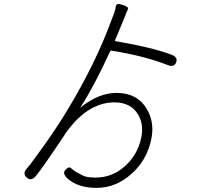

<svg xmlns="http://www.w3.org/2000/svg" viewBox="-20 -849 1040 932"><path d="M448 63Q358 63 307 17Q281 -8 298 -25Q315 -43 326 -32Q337 -21 350 -14Q366 -6 382 3Q401 13 444 13Q524 13 585.5 -41.5Q647 -96 665 -178Q681 -249 645.5 -300.5Q610 -352 536 -352Q418 -352 321 -232Q310 -219 300 -205L292 -192Q186 -33 155 4Q132 33 110 13Q87 -7 112 -33Q130 -53 201 -153Q266 -245 314 -326Q447 -548 522 -754Q528 -771 535 -788Q540 -802 542.5 -819Q545 -836 576 -825Q607 -815 601 -804Q595 -793 586 -768Q579 -751 572 -734L539 -655Q537 -650 542 -649Q718 -619 811 -584Q845 -572 835 -546Q825 -520 792 -534Q682 -577 523 -603Q516 -604 513 -597Q439 -434 371 -329Q368 -325 372 -328Q459 -398 546 -398Q646 -398 692 -321Q734 -251 712 -163Q689 -67 617 -4Q542 63 448 63Z"/></svg>

Font: Resource Han Rounded CN Light
Style: Regular
Weight: 300
Designer: Cyano Hao (round all glyphs); Ryoko NISHIZUKA 西塚涼子 (kana, bopomofo & ideographs); Paul D. Hunt (Latin, Greek & Cyrillic)
Foundry: Cyano Hao
Version: 0.990